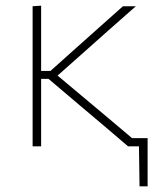

<svg xmlns="http://www.w3.org/2000/svg" viewBox="-20 -516 563 677"><path d="M95 0V-494L125 -496V-266H158L247.5 -346Q289 -383 331 -420.5Q372.5 -457.5 413.5 -494H459Q410.5 -451.5 362.5 -409Q314.5 -366 267 -324L183 -249.5L278.5 -169.5Q320 -134.5 362 -99.5Q404 -64 445.5 -29H500.5V141H472L470 0H431.5Q389 -36.5 346 -73Q302.5 -109.5 259.5 -146L151 -238H125V0Z"/></svg>

Font: Heraclito Thin
Style: Regular
Weight: 100
Designer: Kostas Bartsokas (font) & Cristiano Sobral (main changes)
Foundry: Kostas Bartsokas (font) & Cristiano Sobral (main changes)
Version: Version 1.00;July 8, 2020;FontCreator 13.0.0.2655 64-bit